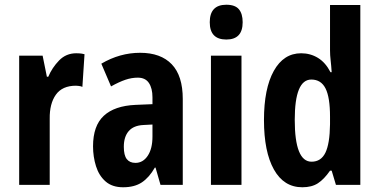

<svg xmlns="http://www.w3.org/2000/svg" viewBox="-20 -832 1602 811"><path d="M302 -607Q308 -607 316.5 -606.5Q325 -606 337 -603L328 -465Q322 -468 312.5 -469Q303 -470 301 -470Q243 -470 216 -432Q189 -394 190 -330V-51H61V-597H160L178 -508H184Q200 -546 229.5 -576.5Q259 -607 302 -607Z M572 -609Q659 -609 705.5 -560.5Q752 -512 752 -414V-51H658L637 -124H634Q610 -82 579 -61.5Q548 -41 500 -41Q454 -41 426 -65.5Q398 -90 385.5 -130Q373 -170 373 -214Q373 -301 418.5 -343Q464 -385 552 -389L624 -392V-421Q624 -459 609 -481.5Q594 -504 562 -504Q536 -504 509.5 -495Q483 -486 449 -467L408 -563Q486 -609 572 -609ZM586 -304Q544 -302 523.5 -278Q503 -254 503 -212Q503 -176 515.5 -160Q528 -144 552 -144Q584 -144 604 -174Q624 -204 624 -255V-306Z M936 -812Q973 -812 989 -793Q1005 -774 1005 -738Q1005 -665 936 -665Q866 -665 866 -738Q866 -812 936 -812ZM1000 -597V-51H871V-597Z M1257 -41Q1179 -41 1137 -116Q1095 -191 1095 -325Q1095 -458 1136.5 -532.5Q1178 -607 1252 -607Q1291 -607 1323 -587.5Q1355 -568 1376 -527H1381Q1379 -557 1376.5 -578Q1374 -599 1374 -620V-811H1502V-51H1399L1381 -111H1374Q1349 -75 1323 -58Q1297 -41 1257 -41ZM1296 -149Q1336 -149 1354.5 -187Q1373 -225 1374 -307V-339Q1374 -421 1355 -458.5Q1336 -496 1295 -496Q1225 -496 1225 -326Q1225 -149 1296 -149Z"/></svg>

Font: Noto Sans Tamil UI ExtraCondensed
Style: Bold
Weight: 700
Width: 2
Designer: Jelle Bosma - Monotype Design Team
Foundry: Monotype Imaging Inc.
Version: Version 2.004; ttfautohint (v1.8.4.7-5d5b)